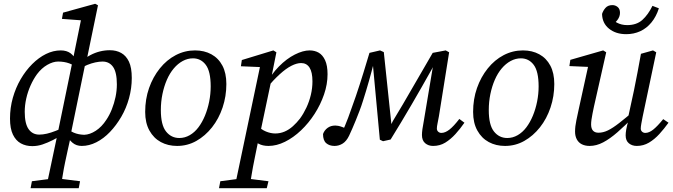

<svg xmlns="http://www.w3.org/2000/svg" viewBox="-20 -760 3567 1017"><path d="M142 237 149 200 265 185H285L404 200L397 237ZM151 14Q117 14 90.5 -0.5Q64 -15 48.5 -47Q33 -79 33 -132Q33 -189 48 -242Q63 -295 89.5 -340.5Q116 -386 150.5 -420.5Q185 -455 223.5 -474Q262 -493 302 -493Q333 -493 353.5 -478Q374 -463 389 -430H402L396 -392Q373 -415 346.5 -424.5Q320 -434 288 -434Q261 -434 230.5 -416.5Q200 -399 176 -367Q157 -341 142 -307.5Q127 -274 119 -238Q111 -202 111 -168Q111 -105 131.5 -76Q152 -47 188 -47Q207 -47 228.5 -52Q250 -57 274 -66.5Q298 -76 322 -86L326 -47H311Q286 -31 259 -17.5Q232 -4 205.5 5Q179 14 151 14ZM224 237 287 -61 289 -71 364 -435 367 -448 413 -674 429 -651 308 -660 314 -693 484 -740 499 -732 437 -432 431 -419 353 -40V-29Q346 2 339 34Q332 66 325 99Q318 132 312.5 166.5Q307 201 301 237ZM413 13Q384 13 364 -4Q344 -21 331 -47L317 -48L324 -88Q348 -67 371.5 -57Q395 -47 426 -46Q456 -47 487.5 -67.5Q519 -88 543 -125Q560 -150 572.5 -181.5Q585 -213 592 -246.5Q599 -280 599 -313Q599 -377 579 -405.5Q559 -434 523 -434Q506 -434 485 -429.5Q464 -425 442 -416Q420 -407 397 -392L394 -434H410Q434 -455 458.5 -468Q483 -481 509 -487.5Q535 -494 562 -494Q596 -494 622 -479.5Q648 -465 663 -433.5Q678 -402 678 -347Q678 -293 663.5 -240Q649 -187 622.5 -141.5Q596 -96 562.5 -61Q529 -26 490.5 -6.5Q452 13 413 13Z M918 13Q870 13 832 -7.5Q794 -28 771.5 -68.5Q749 -109 749 -167Q749 -235 769.5 -293.5Q790 -352 826.5 -397.5Q863 -443 911 -468Q959 -493 1013 -493Q1062 -493 1099.5 -472.5Q1137 -452 1158 -412.5Q1179 -373 1179 -315Q1179 -250 1159 -190.5Q1139 -131 1103 -85.5Q1067 -40 1020 -13.5Q973 13 918 13ZM930 -29Q959 -29 985 -44Q1011 -59 1031 -85.5Q1051 -112 1065.5 -147Q1080 -182 1088 -222Q1096 -262 1096 -302Q1096 -382 1070 -416.5Q1044 -451 1002 -451Q974 -451 948 -437Q922 -423 900.5 -397.5Q879 -372 864 -337.5Q849 -303 840.5 -262Q832 -221 832 -177Q832 -98 859.5 -63.5Q887 -29 930 -29Z M1140 237 1147 200 1261 185H1282L1402 200L1393 237ZM1222 237 1360 -420 1376 -404 1256 -409 1261 -442 1428 -493 1444 -483 1416 -343 1418 -339 1355 -40 1350 -25Q1338 35 1328.5 81Q1319 127 1313 164.5Q1307 202 1301 237ZM1402 13Q1371 13 1349 1Q1327 -11 1304 -38L1340 -98Q1363 -74 1388.5 -63.5Q1414 -53 1438 -53Q1464 -53 1487.5 -63Q1511 -73 1531.5 -91.5Q1552 -110 1569 -132Q1588 -158 1603 -190Q1618 -222 1626.5 -257.5Q1635 -293 1635 -329Q1635 -378 1619.5 -402Q1604 -426 1575 -426Q1552 -426 1523.5 -411.5Q1495 -397 1462 -367Q1429 -337 1390 -291L1377 -310H1387Q1417 -367 1457.5 -408Q1498 -449 1541.5 -471Q1585 -493 1620 -493Q1647 -493 1668 -481Q1689 -469 1702 -441Q1715 -413 1715 -367Q1715 -314 1696.5 -260Q1678 -206 1646.5 -157Q1615 -108 1574.5 -69.5Q1534 -31 1489.5 -9Q1445 13 1402 13Z M1752 13Q1725 13 1708 -1.5Q1691 -16 1691 -50Q1698 -70 1715 -82.5Q1732 -95 1756 -95Q1762 -95 1771 -93.5Q1780 -92 1793.5 -87Q1807 -82 1829 -71L1796 -37L1789 -55Q1798 -72 1806.5 -92Q1815 -112 1824 -136Q1833 -160 1843 -189Q1853 -218 1865 -251Q1887 -316 1905 -374.5Q1923 -433 1937 -480L1993 -493L2013 -484L2057 -66H2035L2061 -119Q2114 -206 2166.5 -298Q2219 -390 2272 -480L2341 -493L2359 -483L2305 -145Q2301 -122 2297.5 -106Q2294 -90 2294 -79Q2294 -69 2301 -62.5Q2308 -56 2318 -56Q2338 -56 2360.5 -73.5Q2383 -91 2413 -130L2440 -110Q2418 -78 2392.5 -50Q2367 -22 2338.5 -4.5Q2310 13 2274 13Q2249 13 2232 -1.5Q2215 -16 2215 -45Q2215 -58 2217.5 -76Q2220 -94 2226 -126L2281 -455L2301 -438H2289L2268 -395Q2215 -300 2160.5 -206.5Q2106 -113 2049 -21L2009 -12L1992 -20L1954 -430L1961 -431Q1949 -383 1934 -330Q1919 -277 1903 -227Q1894 -198 1884 -172Q1874 -146 1864.5 -122.5Q1855 -99 1846 -78.5Q1837 -58 1829 -41Q1815 -12 1795 0.5Q1775 13 1752 13Z M2655 13Q2607 13 2569 -7.5Q2531 -28 2508.5 -68.5Q2486 -109 2486 -167Q2486 -235 2506.5 -293.5Q2527 -352 2563.5 -397.5Q2600 -443 2648 -468Q2696 -493 2750 -493Q2799 -493 2836.5 -472.5Q2874 -452 2895 -412.5Q2916 -373 2916 -315Q2916 -250 2896 -190.5Q2876 -131 2840 -85.5Q2804 -40 2757 -13.5Q2710 13 2655 13ZM2667 -29Q2696 -29 2722 -44Q2748 -59 2768 -85.5Q2788 -112 2802.5 -147Q2817 -182 2825 -222Q2833 -262 2833 -302Q2833 -382 2807 -416.5Q2781 -451 2739 -451Q2711 -451 2685 -437Q2659 -423 2637.5 -397.5Q2616 -372 2601 -337.5Q2586 -303 2577.5 -262Q2569 -221 2569 -177Q2569 -98 2596.5 -63.5Q2624 -29 2667 -29Z M3103 13Q3080 13 3062.5 4.5Q3045 -4 3035.5 -21.5Q3026 -39 3026 -63Q3026 -90 3033 -123Q3040 -156 3046 -184L3100 -430L3111 -405L2996 -410L3001 -443L3175 -493L3191 -483L3126 -195Q3122 -176 3118.5 -158.5Q3115 -141 3113 -126.5Q3111 -112 3111 -101Q3111 -79 3121 -68Q3131 -57 3150 -57Q3175 -57 3200.5 -69.5Q3226 -82 3260 -108.5Q3294 -135 3341 -175L3347 -141H3336Q3290 -94 3250.5 -59.5Q3211 -25 3175 -6Q3139 13 3103 13ZM3353 13Q3328 13 3311 -1Q3294 -15 3294 -43Q3294 -56 3297 -73.5Q3300 -91 3309 -124H3304L3338 -281Q3348 -329 3357 -377.5Q3366 -426 3375 -475L3439 -493L3456 -483L3384 -142Q3380 -122 3377 -105Q3374 -88 3374 -79Q3374 -69 3381 -62.5Q3388 -56 3398 -56Q3418 -56 3440 -73.5Q3462 -91 3493 -129L3521 -110Q3498 -78 3472.5 -50Q3447 -22 3417.5 -4.5Q3388 13 3353 13ZM3297 -579Q3242 -579 3206 -608Q3170 -637 3169 -686Q3174 -703 3187 -718Q3200 -733 3224 -733Q3239 -733 3251.5 -723Q3264 -713 3264 -692Q3264 -672 3250 -653.5Q3236 -635 3213 -625L3203 -683Q3223 -653 3247.5 -640Q3272 -627 3302 -627Q3352 -627 3382.5 -654.5Q3413 -682 3436 -729L3470 -716Q3456 -672 3430.5 -641Q3405 -610 3371 -594.5Q3337 -579 3297 -579Z"/></svg>

Font: Source Serif 4 18pt
Style: Italic
Weight: 400
Italic angle: -12°
Designer: Frank Grießhammer
Foundry: Adobe Systems Incorporated
Version: Version 4.004;hotconv 1.0.116;makeotfexe 2.5.65601